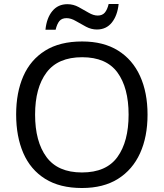

<svg xmlns="http://www.w3.org/2000/svg" viewBox="-20 -933 821 963"><path d="M720 -358Q720 -247 682.5 -164.5Q645 -82 572 -36Q499 10 391 10Q280 10 206.5 -36Q133 -82 97 -165Q61 -248 61 -359Q61 -469 97 -551Q133 -633 206.5 -679Q280 -725 392 -725Q499 -725 572 -679.5Q645 -634 682.5 -551.5Q720 -469 720 -358ZM156 -358Q156 -223 213 -145.5Q270 -68 391 -68Q513 -68 569 -145.5Q625 -223 625 -358Q625 -493 569 -569.5Q513 -646 392 -646Q271 -646 213.5 -569.5Q156 -493 156 -358ZM208 -784Q214 -843 242.5 -877.5Q271 -912 318 -912Q348 -912 374.5 -897.5Q401 -883 425 -869Q449 -855 470 -855Q493 -855 505.5 -869.5Q518 -884 525 -913H575Q569 -855 541 -820Q513 -785 466 -785Q438 -785 411.5 -799Q385 -813 360.5 -827.5Q336 -842 314 -842Q290 -842 278 -827.5Q266 -813 259 -784Z"/></svg>

Font: Noto Sans Buhid
Style: Regular
Weight: 400
Designer: Monotype Design Team
Foundry: Monotype Imaging Inc.
Version: Version 2.001